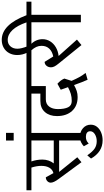

<svg xmlns="http://www.w3.org/2000/svg" viewBox="472 -1462 1223 2252"><g transform="rotate(-90 1084.0 -336.5)"><path d="M804 -580H650V0H562V-255H193L365 -42L307 7L110 -261Q67 -319 67 -353Q67 -377 85.5 -394Q104 -411 130 -411L179 -322Q220 -332 242 -369Q264 -406 264 -463Q264 -518 244 -580H-22V-638H804ZM562 -318V-580H316Q326 -552 332 -518.5Q338 -485 338 -453Q338 -413 326 -378.5Q314 -344 293 -318Z M351 121V118L386 77H389Q430 136 466.5 161Q503 186 554 186Q600 186 635 164.5Q670 143 670 109Q670 84 652.5 71.5Q635 59 605 59Q581 59 562.5 66.5Q544 74 526 92L494 35Q513 16 541 2.5Q569 -11 605 -11Q665 -11 706 25Q747 61 747 116Q747 157 722.5 188.5Q698 220 656 237.5Q614 255 564 255Q494 255 440.5 220Q387 185 351 121Z M651 -878V-788H561V-878Z M930 -269Q930 -193 951 -150Q972 -107 1025 -107Q1071 -107 1108.5 -118Q1146 -129 1187 -151L1157 -236L1227 -275Q1249 -255 1263 -237Q1277 -219 1288 -194L1261 -109Q1285 -55 1304.5 -19Q1324 17 1354 56L1274 79Q1248 22 1212 -80Q1174 -59 1142 -48.5Q1110 -38 1071 -38Q967 -38 907.5 -104Q848 -170 848 -280Q848 -368 895 -421.5Q942 -475 1025 -475H1112V-580H760V-638H1376V-580H1200V-411H1044Q989 -411 959.5 -372Q930 -333 930 -269Z M1838 -580H1696Q1722 -554 1736 -520.5Q1750 -487 1750 -450Q1750 -401 1724.5 -360Q1699 -319 1654 -293Q1609 -267 1553 -261L1745 -46L1681 7L1464 -261Q1441 -289 1430.5 -309.5Q1420 -330 1420 -350Q1420 -382 1438.5 -403.5Q1457 -425 1484 -425L1547 -324Q1606 -336 1639 -371Q1672 -406 1672 -461Q1672 -494 1659 -522.5Q1646 -551 1620 -580H1332V-638H1838Z M1794 -580V-638H1947Q1910 -746 1857.5 -802Q1805 -858 1741 -858Q1695 -858 1666.5 -826.5Q1638 -795 1638 -745Q1638 -700 1666 -628H1593Q1564 -686 1564 -746Q1564 -799 1586.5 -840.5Q1609 -882 1649.5 -905Q1690 -928 1742 -928Q1921 -928 2031 -638H2190V-580H2036V0H1948V-580Z"/></g></svg>

Font: AmikoRegular
Style: Regular
Weight: 400
Designer: Pablo Impallari, Rodrigo Fuenzalida, Andres Torresi
Foundry: Impallari Type
Version: Version 1.000; ttfautohint (v1.3)